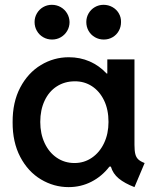

<svg xmlns="http://www.w3.org/2000/svg" viewBox="-20 -766 649 794"><path d="M438.5 -77.1H432.6Q401.4 -36.6 357.9 -14.4Q314.5 7.8 263.7 7.8Q202.6 7.8 149.2 -24.2Q95.7 -56.2 63.7 -117.2Q31.7 -178.2 32.2 -260.7Q31.7 -343.3 63.7 -404.1Q95.7 -464.8 149.2 -497.1Q202.6 -529.3 264.6 -529.3Q311 -529.3 350.8 -512Q390.6 -494.6 420.9 -461.9H423.8V-520.5H536.1V-167Q536.1 -142.6 539.6 -128.9Q543 -115.2 551.8 -106.9Q560.5 -98.6 578.1 -91.8L536.1 7.8Q495.6 -7.8 471.2 -27.8Q446.8 -47.9 438.5 -77.1ZM428.7 -261.7Q428.7 -313 410.2 -351.1Q391.6 -389.2 359.9 -409.7Q328.1 -430.2 289.1 -429.7Q247.6 -429.7 215.1 -408.9Q182.6 -388.2 164.6 -349.9Q146.5 -311.5 146.5 -261.7Q146.5 -212.9 164.6 -174.3Q182.6 -135.7 214.8 -113.8Q247.1 -91.8 288.1 -91.8Q328.1 -91.8 360.1 -113.8Q392.1 -135.7 410.4 -174.3Q428.7 -212.9 428.7 -261.7ZM336.9 -674.8Q336.9 -694.3 346.4 -710.7Q356 -727.1 372.3 -736.6Q388.7 -746.1 408.2 -746.1Q428.2 -746.1 445.1 -736.6Q461.9 -727.1 471.4 -710.7Q481 -694.3 480.5 -674.8Q480.5 -654.8 471.2 -638.2Q461.9 -621.6 445.6 -612.1Q429.2 -602.5 409.2 -602.5Q389.2 -602.5 372.6 -612.1Q356 -621.6 346.4 -638.2Q336.9 -654.8 336.9 -674.8ZM123 -674.8Q123 -694.3 132.6 -710.7Q142.1 -727.1 158.4 -736.6Q174.8 -746.1 194.3 -746.1Q214.4 -746.1 231 -736.6Q247.6 -727.1 257.3 -710.9Q267.1 -694.8 267.6 -674.8Q267.6 -654.8 257.8 -638.2Q248 -621.6 231.7 -612.1Q215.3 -602.5 195.3 -602.5Q175.3 -602.5 158.7 -612.1Q142.1 -621.6 132.6 -638.2Q123 -654.8 123 -674.8Z"/></svg>

Font: Reddit Sans Strawberry SemiBold
Style: Regular
Weight: 600
Designer: Stephen Hutchings
Foundry: Reddit
Version: Version 1.013